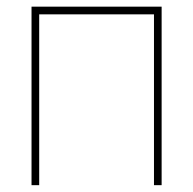

<svg xmlns="http://www.w3.org/2000/svg" viewBox="-20 -542 565 562"><path d="M453.1 -522.5V0H430.7V-500H94.7V0H72.3V-522.5Z"/></svg>

Font: Inter 28pt Thin
Style: Regular
Weight: 250
Designer: Rasmus Andersson
Foundry: rsms
Version: Version 4.001;git-66647c0bb